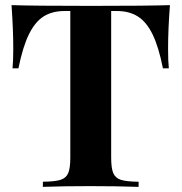

<svg xmlns="http://www.w3.org/2000/svg" viewBox="-20 -728 708 748"><path d="M634.8 -538.1Q634.8 -489.7 637.7 -461.9H614.7Q598.1 -545.9 574.2 -594.5Q550.3 -643.1 516.6 -664.1Q482.9 -685.1 435.1 -685.1H413.1V-114.3Q413.1 -72.3 421.4 -53.2Q429.7 -34.2 451.4 -27.3Q473.1 -20.5 520 -20V0Q435.1 -2.9 329.6 -2.9Q226.1 -2.9 147 0V-20Q193.8 -20.5 215.6 -27.3Q237.3 -34.2 245.6 -53.2Q253.9 -72.3 253.9 -114.3V-685.1H231.9Q183.6 -685.1 150.1 -664.1Q116.7 -643.1 92.8 -594.5Q68.8 -545.9 51.8 -461.9H28.8Q31.7 -489.7 31.7 -538.1Q31.7 -612.8 24.9 -708Q115.2 -705.1 334 -705.1Q551.8 -705.1 642.1 -708Q634.8 -615.2 634.8 -538.1Z"/></svg>

Font: TypoPRO Playfair Display
Style: Bold
Weight: 700
Designer: Claus Eggers Sørensen
Foundry: Claus Eggers Sørensen
Version: Version 1.004;PS 001.004;hotconv 1.0.70;makeotf.lib2.5.58329